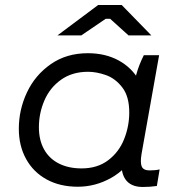

<svg xmlns="http://www.w3.org/2000/svg" viewBox="-20 -740 711 765"><path d="M467 -115 491 -113 518 -423Q519 -428 523 -443Q533 -480 553 -520H614L544 -127Q538 -91 545 -76Q552 -61 576 -61Q599 -61 616 -65L605 1Q578 5 549 5Q500 5 479 -26.5Q458 -58 467 -115ZM564 -301Q564 -204 524.5 -135Q485 -66 422.5 -31Q360 4 290 4Q219 4 166 -25Q113 -54 84 -106.5Q55 -159 55 -227Q55 -303 87.5 -372Q120 -441 182.5 -484.5Q245 -528 330 -528Q400 -528 453 -499Q506 -470 535 -418Q564 -366 564 -301ZM135 -233Q135 -182 155.5 -145Q176 -108 214.5 -88.5Q253 -69 305 -69Q368 -69 411 -101.5Q454 -134 474.5 -185.5Q495 -237 495 -292Q495 -356 467 -392Q439 -428 401.5 -441Q364 -454 331 -454Q268 -454 223.5 -422.5Q179 -391 157 -340Q135 -289 135 -233ZM492 -599 419 -665H401L304 -599H209L371 -720H465L583 -599Z"/></svg>

Font: Fixel Italic Variable 20240409 Display Thin
Style: Italic
Weight: 100
Italic angle: -10°
Designer: AlfaBravo + MacPaw
Foundry: Kyrylo Tkachov, Marchela Mozhyna, Serhii Makarenko, Maria Weinstein, Zakhar Kryvoshyya
Version: Version 1.211;Glyphs 3.2 (3225)